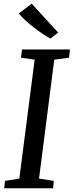

<svg xmlns="http://www.w3.org/2000/svg" viewBox="-20 -1008 394 1028"><path d="M2.5 0 6.5 -39.5 83.5 -52 165.5 -688.5 92.5 -699 98 -743H354.5L350 -699L270.5 -688.5L189 -52L268 -39.5L264.5 0ZM250 -801.5Q232.5 -810.5 208.5 -826.5Q184.5 -842.5 159.8 -862Q135 -881.5 113.8 -901Q92.5 -920.5 81 -936L149.5 -988.5L291.5 -833.5Z"/></svg>

Font: Merriweather Light 18pt
Style: Italic
Weight: 400
Italic angle: -7.8°
Version: Version 2.101